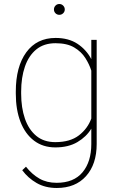

<svg xmlns="http://www.w3.org/2000/svg" viewBox="-20 -728 588 961"><path d="M59.1 -259.3V-269.5Q59.1 -394.5 111.6 -466.3Q164.1 -538.1 258.3 -538.1Q323.2 -538.1 367.7 -508.8Q412.1 -479.5 437 -432.1V-528.3H463.9V-7.3Q463.9 94.2 410.6 153.6Q357.4 212.9 264.2 212.9Q206.5 212.9 163.3 188Q120.1 163.1 91.3 124L109.9 106.4Q140.6 145 177.5 166Q214.4 187 263.2 187Q349.1 187 393.1 134.3Q437 81.5 437 -7.3V-84Q412.6 -43.5 367.4 -16.8Q322.3 9.8 257.3 9.8Q194.8 9.8 150.4 -23.9Q106 -57.6 82.5 -118.2Q59.1 -178.7 59.1 -259.3ZM85.9 -269.5V-259.3Q85.9 -189 104.7 -134.3Q123.5 -79.6 161.4 -48.1Q199.2 -16.6 256.8 -16.6Q331.1 -16.6 375 -50.5Q418.9 -84.5 437 -134.8V-374.5Q427.2 -405.8 407.2 -437.5Q387.2 -469.2 351.3 -490.5Q315.4 -511.7 257.8 -511.7Q199.7 -511.7 161.6 -480.5Q123.5 -449.2 104.7 -394.5Q85.9 -339.8 85.9 -269.5ZM250 -680.7Q250 -691.9 257.8 -700Q265.6 -708 276.9 -708Q288.1 -708 296.1 -700Q304.2 -691.9 304.2 -680.7Q304.2 -669.4 296.1 -661.6Q288.1 -653.8 276.9 -653.8Q265.6 -653.8 257.8 -661.6Q250 -669.4 250 -680.7Z"/></svg>

Font: Vazirmatn UI FD Thin
Style: Regular
Weight: 100
Designer: Saber Rastikerdar
Foundry: Saber Rastikerdar
Version: Version 33.003